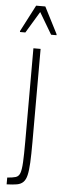

<svg xmlns="http://www.w3.org/2000/svg" viewBox="-61 -929 315 958"><g transform="rotate(5 97.0 -450.5)"><path d="M11 0V-34Q38 -36 53 -40.5Q68 -45 74.5 -62Q81 -79 83 -117Q85 -155 85 -223V-688H121V-219Q121 -158 119 -118.5Q117 -79 111.5 -55.5Q106 -32 94 -20Q82 -8 62 -4.5Q42 -1 11 0ZM11 -763V-768L80 -901H126L194 -768V-763H167L103 -871L38 -763Z"/></g></svg>

Font: Saira ExtraCondensed Thin
Style: Regular
Weight: 250
Width: 2
Designer: Hector Gatti with collaboration of the Omnibus-Type team
Foundry: Omnibus-Type
Version: Version 1.101